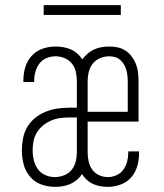

<svg xmlns="http://www.w3.org/2000/svg" viewBox="-20 -719 640 747"><path d="M194 8Q166 8 140 -1.5Q114 -11 96.5 -32Q79 -53 72 -79.5Q65 -106 65 -134Q65 -157 69.5 -180.5Q74 -204 86 -224.5Q98 -245 116.5 -260Q135 -275 157 -284Q179 -293 202 -296.5Q225 -300 249 -300H279V-404Q279 -422 275 -440Q271 -458 259.5 -472Q248 -486 231 -493Q214 -500 196 -500Q178 -500 161 -493Q144 -486 133.5 -472Q123 -458 118 -440.5Q113 -423 113 -405Q113 -404 113 -402.5Q113 -401 113 -400H71Q71 -402 71 -404Q71 -406 71 -407Q71 -433 78.5 -458Q86 -483 103.5 -502Q121 -521 145.5 -529.5Q170 -538 196 -538Q211 -538 226 -535.5Q241 -533 255 -527Q269 -521 280.5 -511Q292 -501 300 -488Q309 -500 320.5 -510Q332 -520 346 -526.5Q360 -533 375 -535.5Q390 -538 405 -538Q422 -538 438.5 -534.5Q455 -531 469 -521.5Q483 -512 493 -498.5Q503 -485 509 -469.5Q515 -454 517 -437.5Q519 -421 519 -404V-246H321V-126Q321 -108 325 -90.5Q329 -73 339 -59Q349 -45 365.5 -37.5Q382 -30 400 -30Q417 -30 433.5 -37.5Q450 -45 460 -59Q470 -73 474.5 -90Q479 -107 479 -125Q479 -126 479 -127.5Q479 -129 479 -130H521Q521 -128 521 -126Q521 -124 521 -123Q521 -97 514 -72.5Q507 -48 490.5 -29Q474 -10 449.5 -1Q425 8 400 8Q385 8 370.5 5.5Q356 3 342.5 -3Q329 -9 318 -19Q307 -29 299 -42Q291 -29 279 -19Q267 -9 253 -3Q239 3 224 5.5Q209 8 194 8ZM321 -284H477V-404Q477 -415 475.5 -426.5Q474 -438 471 -448.5Q468 -459 462 -469Q456 -479 447 -486.5Q438 -494 427 -497Q416 -500 405 -500Q387 -500 370 -493Q353 -486 341.5 -472Q330 -458 325.5 -440Q321 -422 321 -404ZM193 -30Q212 -30 229.5 -37Q247 -44 258.5 -58Q270 -72 274.5 -90Q279 -108 279 -126V-262H249Q231 -262 213 -259.5Q195 -257 178 -249.5Q161 -242 147 -230.5Q133 -219 123.5 -203.5Q114 -188 110.5 -170Q107 -152 107 -133Q107 -114 111.5 -95.5Q116 -77 127 -61.5Q138 -46 156 -38Q174 -30 193 -30ZM450 -661H150V-699H450Z"/></svg>

Font: Iosevka Slab XLtEx
Style: Regular
Weight: 200
Width: 7
Monospace: yes
Designer: Belleve Invis
Foundry: Belleve Invis
Version: Version 11.1.0; ttfautohint (v1.8.3)